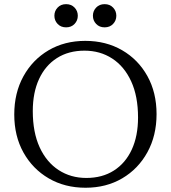

<svg xmlns="http://www.w3.org/2000/svg" viewBox="-20 -872 802 902"><path d="M380.5 -680Q478 -680 553.8 -636Q629.5 -592 672.5 -514.5Q715.5 -437 715.5 -336Q715.5 -235 672.5 -156.8Q629.5 -78.5 554.2 -34.2Q479 10 382 10Q284.5 10 209 -34Q133.5 -78 90.2 -155.5Q47 -233 47 -334Q47 -435.5 90 -513.5Q133 -591.5 208.2 -635.8Q283.5 -680 380.5 -680ZM385.5 -36Q460.5 -36 515 -70.8Q569.5 -105.5 599 -169.2Q628.5 -233 628.5 -320Q628.5 -420 596.2 -490Q564 -560 507.2 -597Q450.5 -634 377 -634Q302 -634 247.5 -599.2Q193 -564.5 163.5 -500.8Q134 -437 134 -350Q134 -250.5 166.2 -180.2Q198.5 -110 255.5 -73Q312.5 -36 385.5 -36ZM290.5 -743.5Q266 -743.5 250.8 -759.5Q235.5 -775.5 235.5 -798Q235.5 -820.5 250.8 -836.5Q266 -852.5 290.5 -852.5Q315 -852.5 330.2 -836.5Q345.5 -820.5 345.5 -798Q345.5 -775.5 330.2 -759.5Q315 -743.5 290.5 -743.5ZM471.5 -743.5Q447 -743.5 431.8 -759.5Q416.5 -775.5 416.5 -798Q416.5 -820.5 431.8 -836.5Q447 -852.5 471.5 -852.5Q496 -852.5 511.2 -836.5Q526.5 -820.5 526.5 -798Q526.5 -775.5 511.2 -759.5Q496 -743.5 471.5 -743.5Z"/></svg>

Font: Newsreader Text
Style: Regular
Weight: 400
Designer: Hugues Gentile
Foundry: Production Type
Version: Version 1.002